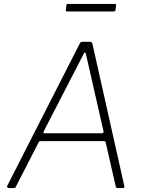

<svg xmlns="http://www.w3.org/2000/svg" viewBox="-20 -954 740 974"><path d="M24 0Q20 0 17.5 -3Q15 -6 16 -10L384 -732Q387 -738 390 -740Q393 -742 400 -742H433Q441 -742 445 -739Q449 -736 449 -731L611 -9Q612 -5 610 -2.5Q608 0 603 0H579Q567 0 567 -9L516 -232Q515 -238 508 -238H186Q178 -238 175 -230L60 -6Q59 -2 56.5 -1Q54 0 49 0H24ZM497 -278Q507 -278 505 -289L416 -679Q414 -689 410.5 -688Q407 -687 402 -676L203 -290Q200 -283 200 -280.5Q200 -278 204 -278ZM569 -927 566 -903Q565 -899 563.5 -897.5Q562 -896 556 -896H321Q317 -896 315 -898.5Q313 -901 314 -905L317 -928Q318 -931 319 -932.5Q320 -934 322 -934H564Q566 -934 568 -931.5Q570 -929 569 -927Z"/></svg>

Font: Libre Franklin Thin
Style: Italic
Weight: 100
Italic angle: -8°
Designer: Pablo Impallari, Rodrigo Fuenzalida, Nhung Nguyen
Foundry: Impallari Type
Version: Version 3.000